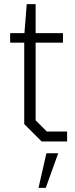

<svg xmlns="http://www.w3.org/2000/svg" viewBox="-20 -683 364 927"><path d="M181 0 97 -84V-477H29V-523H98L109 -663H152V-523H284V-477H152V-102L206 -48H304V0ZM166 224 204 57H261L201 224Z"/></svg>

Font: Tomorrow Light
Style: Regular
Weight: 300
Designer: Tony de Marco, Monica Rizzolli
Foundry: Just in Type
Version: Version 2.002